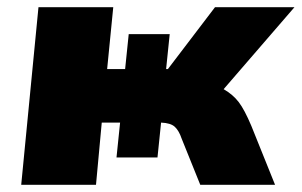

<svg xmlns="http://www.w3.org/2000/svg" viewBox="-20 -514 839 534"><path d="M679 -164 745 0H537L485 -129Q478 -150 466.5 -161Q455 -172 428 -173L418 -76H304L314 -173H263L247 0H39L87 -494H295L278 -322H328L338 -419H452L442 -322H447L578 -494H799L602 -266Q628 -251 644 -230Q660 -209 679 -164Z"/></svg>

Font: Nunito Sans Heavy Heavy
Style: Italic
Weight: 400
Italic angle: -4.541°
Designer: Vernon Adams
Foundry: Vernon Adams
Version: Version 2.002